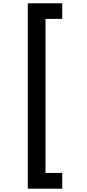

<svg xmlns="http://www.w3.org/2000/svg" viewBox="-20 -954 525 1160"><path d="M356 -839.8H254.9V90.8H356V186H147.9V-934.1H356Z"/></svg>

Font: PoppinsZ Medium
Style: Regular
Weight: 500
Designer: Ninad Kale (Devanagari), Jonny Pinhorn (Latin)
Foundry: Indian Type Foundry
Version: Version 3.002;FEAKit 1.0